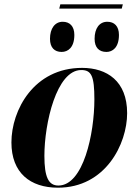

<svg xmlns="http://www.w3.org/2000/svg" viewBox="-20 -861 643 891"><path d="M550 -841H260L255 -821H545ZM474 -620C502 -620 532 -640 532 -699C532 -740 510 -760 478 -760C441 -760 419 -729 419 -681C419 -640 440 -620 474 -620ZM266 -620C295 -620 325 -640 325 -699C325 -740 303 -760 271 -760C235 -760 212 -729 212 -681C212 -640 233 -620 266 -620ZM249 10C469 10 570 -192 570 -336C570 -485 476 -546 361 -546C137 -546 33 -350 33 -200C33 -59 120 10 249 10ZM251 0C205 0 186 -39 186 -138C186 -288 242 -536 357 -536C404 -536 418 -509 418 -400C418 -241 367 0 251 0Z"/></svg>

Font: Noto Serif Display
Style: Bold Italic
Weight: 700
Italic angle: -12°
Designer: Monotype Design Team
Foundry: Monotype Imaging Inc.
Version: Version 2.009